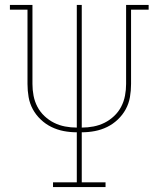

<svg xmlns="http://www.w3.org/2000/svg" viewBox="-20 -755 640 775"><path d="M194 0V-19H290V-221Q263 -221 237 -226Q211 -231 187.5 -242.5Q164 -254 144.5 -272.5Q125 -291 112.5 -314Q100 -337 95.5 -363Q91 -389 91 -416V-716H20V-735H111V-416Q111 -392 115.5 -368.5Q120 -345 131 -324Q142 -303 159.5 -286.5Q177 -270 198 -259.5Q219 -249 242.5 -244.5Q266 -240 290 -240V-735H310V-240Q334 -240 357.5 -244.5Q381 -249 402 -259.5Q423 -270 440.5 -286.5Q458 -303 469 -324Q480 -345 484.5 -368.5Q489 -392 489 -416V-735H580V-716H509V-416Q509 -389 504.5 -363Q500 -337 487.5 -314Q475 -291 455.5 -272.5Q436 -254 412.5 -242.5Q389 -231 363 -226Q337 -221 310 -221V-19H406V0Z"/></svg>

Font: Iosevka Slab Thin Extended
Style: Regular
Weight: 100
Width: 7
Monospace: yes
Designer: Belleve Invis
Foundry: Belleve Invis
Version: Version 11.1.1; ttfautohint (v1.8.3)